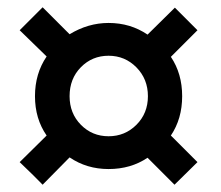

<svg xmlns="http://www.w3.org/2000/svg" viewBox="-20 -608 606 527"><path d="M522 -163 459 -101 385 -175Q339 -144 278 -144Q218 -144 171 -176L97 -101Q76 -123 34 -163L108 -236Q76 -282 76 -344Q76 -406 108 -453L34 -525L97 -588L171 -514Q222 -545 278 -545Q338 -545 385 -513L460 -587L522 -525L449 -452Q480 -406 480 -344Q480 -282 449 -236ZM171 -344Q171 -297 202 -265.5Q233 -234 278 -234Q323 -234 354.5 -265.5Q386 -297 386 -344Q386 -391 354.5 -423Q323 -455 278 -455Q233 -455 202 -423.5Q171 -392 171 -344Z"/></svg>

Font: Repo
Style: DemiBold
Weight: 600
Designer: Stefan Peev
Foundry: Context Ltd
Version: Version 001.000